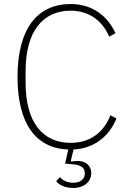

<svg xmlns="http://www.w3.org/2000/svg" viewBox="-20 -730 653 953"><path d="M331 -677C421 -677 488 -628 522 -548L553 -565C514 -652 437 -710 331 -710C164 -710 67 -586 67 -348C67 -115 159 7 319 12L303 82L338 85C386 88 401 106 401 130C401 161 377 177 344 177C314 177 291 166 278 149L259 169C271 187 302 203 344 203C397 203 433 172 433 129C433 92 405 69 366 69C356 69 343 70 333 72L331 70L345 12C447 7 522 -53 558 -142L528 -158C495 -73 428 -21 331 -21C192 -21 107 -122 107 -320V-376C107 -574 192 -677 331 -677Z"/></svg>

Font: IBM Plex Devanagari ExtraLight
Style: Regular
Weight: 200
Designer: Mike Abbink, Paul van der Laan, Pieter van Rosmalen, Erin McLaughlin
Foundry: Bold Monday
Version: Version 1.0